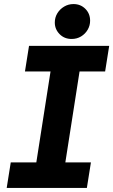

<svg xmlns="http://www.w3.org/2000/svg" viewBox="-20 -926 558 946"><path d="M13 0 33 -126H159L229 -574H103L123 -700H518L498 -574H372L302 -126H428L408 0ZM333 -734Q297 -734 273.5 -758Q250 -782 250 -815Q250 -840 262.5 -860.5Q275 -881 296 -893.5Q317 -906 342 -906Q377 -906 400.5 -882.5Q424 -859 424 -824Q424 -800 412 -779.5Q400 -759 379.5 -746.5Q359 -734 333 -734Z"/></svg>

Font: MuseoModerno SemiBold
Style: Italic
Weight: 600
Italic angle: -9°
Designer: Pablo Cosgaya, Héctor Gatti, Marcela Romero, and the Authors of The MuseoModerno Project.
Foundry: Omnibus-Type Team
Version: Version 1.003